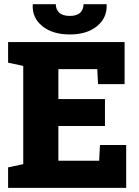

<svg xmlns="http://www.w3.org/2000/svg" viewBox="-20 -916 679 936"><path d="M19.5 0V-100.1L93.3 -115.7V-594.7L19.5 -610.4V-710.9H587.4V-505.9H458L454.1 -579.1H264.6V-433.1H491.7V-301.8H264.6V-132.3H463.4L467.3 -209H595.2V0ZM320.3 -748Q236.3 -748 186.3 -788.6Q136.2 -829.1 139.6 -892.6L140.6 -895.5H252Q252 -871.1 268.3 -854.7Q284.7 -838.4 320.3 -838.4Q355 -838.4 371.1 -854.2Q387.2 -870.1 387.2 -895.5H499L500 -892.6Q502.4 -829.1 453.1 -788.6Q403.8 -748 320.3 -748Z"/></svg>

Font: Roboto Slab LO Black
Style: Regular
Weight: 900
Designer: Google
Version: Version 2.000